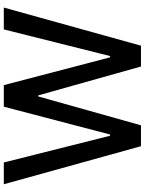

<svg xmlns="http://www.w3.org/2000/svg" viewBox="105 -872 767 1018"><g transform="rotate(-90 489.0 -363.5)"><path d="M222.3 0H333.1L486.2 -544.7H491.8L644.9 0H755.3L957.4 -727.3H841.6L700.3 -163.7H693.5L546.2 -727.3H431.8L284.4 -164.1H277.7L136 -727.3H20.6Z"/></g></svg>

Font: Magic Ui Pro Medium
Style: Regular
Weight: 500
Designer: Stefan Endress, Andreas Faust
Version: Version 1.000;FEAKit 1.0